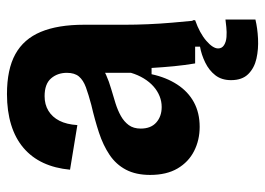

<svg xmlns="http://www.w3.org/2000/svg" viewBox="-125 -455 761 551"><g transform="rotate(-90 255.5 -179.5)"><path d="M167 13Q129 13 97.5 -3Q66 -19 47.5 -50.5Q29 -82 29 -129Q29 -170 44 -198.5Q59 -227 86.5 -245.5Q114 -264 150.5 -276Q187 -288 230 -298Q260 -306 280.5 -313.5Q301 -321 311.5 -333.5Q322 -346 322 -368Q322 -395 306 -413.5Q290 -432 255 -432Q231 -432 213 -421Q195 -410 184.5 -389.5Q174 -369 172 -338L44 -359Q48 -402 63.5 -435.5Q79 -469 106.5 -492.5Q134 -516 173 -528Q212 -540 261 -540Q332 -540 375.5 -516Q419 -492 439.5 -443Q460 -394 460 -319V-201Q460 -170 461.5 -135Q463 -100 466 -65.5Q469 -31 472 0H349Q344 -30 341 -60.5Q338 -91 336 -125H318Q309 -83 288.5 -51.5Q268 -20 237.5 -3.5Q207 13 167 13ZM224 -96Q240 -96 255 -102Q270 -108 283 -119.5Q296 -131 306 -147.5Q316 -164 322 -184V-280L349 -276Q335 -264 316 -255.5Q297 -247 276 -241Q255 -235 234.5 -228.5Q214 -222 198 -213Q182 -204 172 -190.5Q162 -177 162 -156Q162 -127 179.5 -111.5Q197 -96 224 -96ZM475 173Q450 179 420 180.5Q390 182 363 176Q336 170 318.5 152.5Q301 135 301 103Q301 76 315 58Q329 40 351.5 29Q374 18 397 14V-6L473 -7V0Q436 13 414 32Q392 51 392 66Q392 77 401.5 83Q411 89 425 90Q439 91 453 89.5Q467 88 475 87Z"/></g></svg>

Font: Bricolage Grotesque 24pt SemiCondensed
Style: Bold
Weight: 700
Width: 4
Designer: Mathieu Triay
Foundry: Atelier Triay
Version: Version 1.001;gftools[0.9.33.dev8+g029e19f]